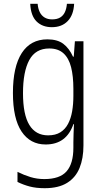

<svg xmlns="http://www.w3.org/2000/svg" viewBox="-20 -750 532 1010"><path d="M229 -543Q282 -543 313 -519.5Q344 -496 364 -452H368L374 -533H419V15Q419 83 398.5 133.5Q378 184 333 212Q288 240 215 240Q170 240 136 231Q102 222 72 207V154Q106 171 140.5 181.5Q175 192 213 192Q295 192 330.5 151Q366 110 366 27V-1Q366 -25 367 -46Q368 -67 369 -97H366Q348 -44 311.5 -17Q275 10 220 10Q139 10 93.5 -58Q48 -126 48 -261Q48 -399 94.5 -471Q141 -543 229 -543ZM239 -495Q167 -495 134 -434Q101 -373 101 -260Q101 -147 134.5 -92.5Q168 -38 233 -38Q272 -38 297.5 -54Q323 -70 338 -98.5Q353 -127 359.5 -164.5Q366 -202 366 -245V-283Q366 -349 354 -396.5Q342 -444 314 -469.5Q286 -495 239 -495ZM370 -730Q367 -671 336 -639Q305 -607 253 -607Q203 -607 172.5 -637Q142 -667 139 -730H178Q180 -705 189 -686.5Q198 -668 214.5 -658Q231 -648 254 -648Q280 -648 296.5 -658Q313 -668 321.5 -686.5Q330 -705 332 -730Z"/></svg>

Font: Noto Sans Bengali Condensed Light
Style: Regular
Weight: 300
Width: 3
Designer: Jelle Bosma - Monotype Design Team
Foundry: Monotype Imaging Inc.
Version: Version 2.003